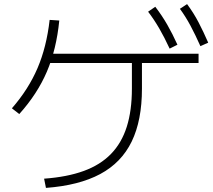

<svg xmlns="http://www.w3.org/2000/svg" viewBox="-20 -875 1040 936"><path d="M195 -4Q307 -12 388 -41.5Q469 -71 521 -124.5Q573 -178 598 -257Q623 -336 623 -443V-591H672V-443Q672 -288 622 -185Q572 -82 468.5 -26.5Q365 29 204 41ZM38 -347Q119 -440 163 -543Q207 -646 222 -778L269 -775Q255 -634 208.5 -525.5Q162 -417 74 -319ZM208 -568V-613H948V-568ZM807 -638Q781 -694 756 -737Q731 -780 702 -818L737 -842Q770 -799 795.5 -754.5Q821 -710 845 -657ZM957 -650Q932 -706 908.5 -750Q885 -794 857 -832L892 -855Q924 -812 948 -766Q972 -720 995 -667Z"/></svg>

Font: M PLUS 1 Thin Light
Style: Regular
Weight: 300
Version: Version 1.001